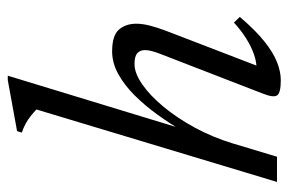

<svg xmlns="http://www.w3.org/2000/svg" viewBox="-147 -603 760 506"><g transform="rotate(-90 233.0 -350.0)"><path d="M108 -116.5 73 0H6.5L197.5 -634Q188.5 -642.5 180 -649.2Q171.5 -656 161.2 -661.8Q151 -667.5 136.5 -672.5L140.5 -685L275 -709.5H286.5L144.5 -243.5L138 -244.5Q159 -280.5 183.5 -314.5Q208 -348.5 235 -375.5Q262 -402.5 291.2 -418.5Q320.5 -434.5 350.5 -434.5Q392 -434.5 407.8 -416.8Q423.5 -399 423.5 -370.5Q423.5 -354.5 418.5 -335Q413.5 -315.5 405 -293L306 -35.5L307 -54Q323.5 -54 343.5 -61Q363.5 -68 385 -81.5Q406.5 -95 426.5 -113.5L441.5 -98Q406.5 -57 376.8 -33.2Q347 -9.5 322 0.2Q297 10 274.5 10Q242 10 235 0.8Q228 -8.5 239 -36.5L344.5 -309Q348.5 -319.5 351.2 -329.5Q354 -339.5 354 -348Q354 -360.5 346 -368Q338 -375.5 317 -375.5Q293 -375.5 263.5 -355Q234 -334.5 204.2 -298.5Q174.5 -262.5 149.2 -215.8Q124 -169 108 -116.5Z"/></g></svg>

Font: Newsreader Text
Style: Italic
Weight: 400
Italic angle: -17°
Designer: Hugues Gentile
Foundry: Production Type
Version: Version 1.001